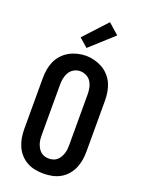

<svg xmlns="http://www.w3.org/2000/svg" viewBox="-180 -1066 861 1155"><g transform="rotate(20 250.0 -488.5)"><path d="M250 8Q222 8 194.5 2.5Q167 -3 143 -16.5Q119 -30 100.5 -51Q82 -72 71 -97.5Q60 -123 55.5 -150Q51 -177 51 -205V-530Q51 -558 55.5 -585.5Q60 -613 71 -638Q82 -663 101 -684Q120 -705 144 -718.5Q168 -732 195 -739Q222 -746 250 -746Q278 -746 305 -739Q332 -732 356 -718.5Q380 -705 399 -684Q418 -663 429 -638Q440 -613 444.5 -585.5Q449 -558 449 -530V-205Q449 -177 444.5 -150Q440 -123 429 -97.5Q418 -72 399.5 -51Q381 -30 357 -16.5Q333 -3 305.5 2.5Q278 8 250 8ZM250 -88Q264 -88 277.5 -92Q291 -96 301.5 -105Q312 -114 319 -126Q326 -138 330.5 -151Q335 -164 336.5 -177.5Q338 -191 338 -205V-530Q338 -551 334 -571.5Q330 -592 319 -610Q308 -628 288.5 -637.5Q269 -647 249 -647Q228 -647 209.5 -636.5Q191 -626 180.5 -608.5Q170 -591 166 -570.5Q162 -550 162 -530V-205Q162 -191 163.5 -177.5Q165 -164 169.5 -151Q174 -138 181 -126Q188 -114 198.5 -105Q209 -96 222.5 -92Q236 -88 250 -88ZM236 -791 181 -839 316 -985 384 -925Z"/></g></svg>

Font: Iosevka SS08 Regular
Style: Bold
Weight: 700
Monospace: yes
Designer: Belleve Invis
Foundry: Belleve Invis
Version: Version 16.3.4; ttfautohint (v1.8.4)